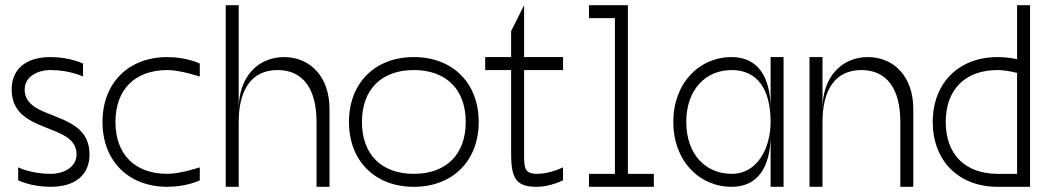

<svg xmlns="http://www.w3.org/2000/svg" viewBox="-20 -720 4040 740"><path d="M175 0C275 0 325 -50 325 -125C325 -300 75 -250 75 -375C75 -425 125 -450 175 -450C250 -450 300 -425 300 -425V-475C300 -475 250 -500 175 -500C75 -500 25 -450 25 -375C25 -200 275 -250 275 -125C275 -75 225 -50 175 -50C100 -50 50 -75 50 -75V-25C50 -25 100 0 175 0Z M625 -500C475 -500 375 -400 375 -250C375 -100 475 0 625 0C700 0 750 -25 750 -25V-75C750 -75 675 -50 625 -50C500 -50 425 -125 425 -250C425 -375 500 -450 625 -450C675 -450 750 -425 750 -425V-475C750 -475 700 -500 625 -500Z M1200 -250V0H1250V-300C1250 -425 1175 -500 1075 -500C975 -500 900 -425 900 -300V-700H850V0H900V-250C900 -375 950 -450 1050 -450C1150 -450 1200 -375 1200 -250Z M1575 0C1725 0 1825 -100 1825 -250C1825 -400 1725 -500 1575 -500C1425 -500 1325 -400 1325 -250C1325 -100 1425 0 1575 0ZM1375 -250C1375 -375 1450 -450 1575 -450C1700 -450 1775 -375 1775 -250C1775 -125 1700 -50 1575 -50C1450 -50 1375 -125 1375 -250Z M2050 0C2100 0 2150 -25 2150 -25V-75C2150 -75 2100 -50 2050 -50C2000 -50 2000 -75 2000 -125V-450H2150V-500H2000V-700L1950 -600V-500H1850V-450H1950V-125C1950 -25 1975 0 2050 0Z M2250 0H2500V-50H2400V-700H2250V-650H2350V-50H2250Z M2800 0C2900 0 2950 -75 2950 -200V0H3000V-500H2950V-300C2950 -425 2900 -500 2800 -500C2675 -500 2575 -400 2575 -250C2575 -100 2675 0 2800 0ZM2625 -250C2625 -375 2700 -450 2800 -450C2900 -450 2950 -375 2950 -250C2950 -150 2900 -50 2800 -50C2700 -50 2625 -125 2625 -250Z M3325 -500C3225 -500 3150 -425 3150 -300V-500H3100V0H3150V-250C3150 -375 3200 -450 3300 -450C3400 -450 3450 -375 3450 -250V0H3500V-300C3500 -425 3425 -500 3325 -500Z M3825 0H3950V-700H3900V-492C3880 -496 3854 -500 3825 -500C3675 -500 3575 -400 3575 -250C3575 -100 3675 0 3825 0ZM3625 -250C3625 -375 3700 -450 3825 -450C3848 -450 3876 -445 3900 -439V-50H3825C3700 -50 3625 -125 3625 -250Z"/></svg>

Font: LS-VG5000 Light
Style: Regular
Weight: 400
Designer: Justin Bihan, 2021
Foundry: Justin Bihan, 2021
Version: Version 1.000;Glyphs 3.1.2 (3151)